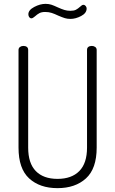

<svg xmlns="http://www.w3.org/2000/svg" viewBox="-20 -969 597 995"><path d="M456 -731Q466 -731 473.5 -725.5Q481 -720 481 -710V-204Q481 -95 425.5 -44.5Q370 6 278 6Q186 6 131 -44.5Q76 -95 76 -204V-710Q76 -720 83.5 -725.5Q91 -731 101 -731Q112 -731 119 -726Q126 -721 126 -710V-204Q126 -123 165.5 -82.5Q205 -42 278 -42Q351 -42 391 -82.5Q431 -123 431 -204V-710Q431 -721 438 -726Q445 -731 456 -731ZM161 -884Q156 -880 151.5 -877Q147 -874 143 -874Q136 -874 131.5 -880Q127 -886 127 -895Q127 -917 157.5 -933Q188 -949 216 -949Q233 -949 246.5 -944.5Q260 -940 279 -931Q299 -922 313.5 -917.5Q328 -913 345 -913Q363 -913 373.5 -918.5Q384 -924 395 -934Q405 -944 412 -944Q419 -944 424 -938Q429 -932 429 -925Q429 -901 400.5 -886Q372 -871 345 -871Q329 -871 316 -875Q303 -879 282 -888Q263 -897 248 -902Q233 -907 214 -907Q196 -907 184.5 -901Q173 -895 161 -884Z"/></svg>

Font: Dosis
Style: Regular
Weight: 400
Designer: Edgar Tolentino, Pablo Impallari, Igino Marini
Foundry: Edgar Tolentino, Pablo Impallari, Igino Marini
Version: Version 1.007;Glyphs 3.1.1 (3134)